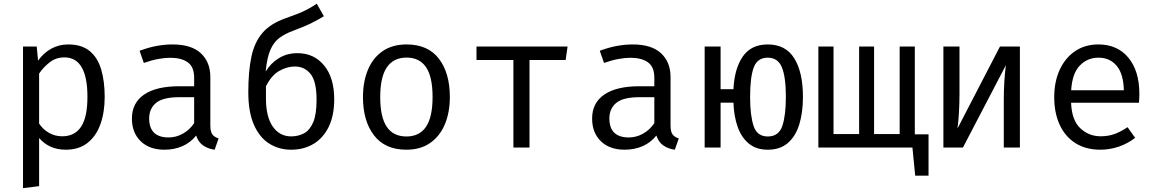

<svg xmlns="http://www.w3.org/2000/svg" viewBox="-20 -789 6194 1027"><path d="M344.6 -551.3Q416.4 -551.3 459.2 -516.4Q502.1 -481.5 521 -418.2Q540 -354.9 540 -270.3Q540 -188.7 517.2 -124.9Q494.4 -61 448.2 -24.6Q402.1 11.8 331.8 11.8Q243.1 11.8 189.2 -50.8V206.7L103.1 217.4V-540H176.4L183.6 -464.6Q213.3 -506.2 254.4 -528.7Q295.4 -551.3 344.6 -551.3ZM324.1 -482.1Q279.5 -482.1 245.1 -455.1Q210.8 -428.2 189.2 -395.4V-127.7Q210.3 -96.4 242.3 -78.2Q274.4 -60 312.8 -60Q380 -60 413.8 -111.3Q447.7 -162.6 447.7 -270.8Q447.7 -482.1 324.1 -482.1Z M1105.1 -117.9Q1105.1 -85.1 1115.9 -70.3Q1126.7 -55.4 1149.2 -48.7L1128.2 11.8Q1093.3 7.2 1067.2 -10.5Q1041 -28.2 1029.2 -64.1Q1000 -26.7 956.2 -7.4Q912.3 11.8 860 11.8Q779 11.8 732.3 -33.8Q685.6 -79.5 685.6 -154.9Q685.6 -238.5 750.8 -283.1Q815.9 -327.7 939 -327.7H1018.5V-372.8Q1018.5 -431.3 984.4 -455.6Q950.3 -480 889.7 -480Q863.1 -480 827.2 -473.6Q791.3 -467.2 749.2 -452.3L726.7 -517.4Q775.9 -535.9 819.7 -543.6Q863.6 -551.3 903.1 -551.3Q1003.6 -551.3 1054.4 -504.1Q1105.1 -456.9 1105.1 -376.9ZM882.1 -53.8Q922.1 -53.8 958.2 -74.1Q994.4 -94.4 1018.5 -130.3V-269.2H940.5Q851.3 -269.2 814.6 -238.5Q777.9 -207.7 777.9 -155.9Q777.9 -53.8 882.1 -53.8Z M1674.4 -769.2 1712.3 -702.1Q1684.6 -685.1 1646.4 -665.9Q1608.2 -646.7 1548.2 -624.6Q1506.2 -609.2 1475.9 -587.4Q1445.6 -565.6 1426.9 -523.8Q1408.2 -482.1 1401 -406.2Q1427.7 -450.8 1471.3 -477.7Q1514.9 -504.6 1571.3 -504.6Q1659.5 -504.6 1713.6 -439Q1767.7 -373.3 1767.7 -257.9Q1767.7 -171.3 1738.5 -111Q1709.2 -50.8 1657.2 -19.5Q1605.1 11.8 1537.4 11.8Q1472.8 11.8 1421 -20.3Q1369.2 -52.3 1338.7 -120.5Q1308.2 -188.7 1308.2 -295.9Q1308.2 -408.2 1324.9 -486.2Q1341.5 -564.1 1384.4 -613.6Q1427.2 -663.1 1506.2 -690.8Q1545.6 -704.6 1573.8 -715.9Q1602.1 -727.2 1625.6 -739.7Q1649.2 -752.3 1674.4 -769.2ZM1402.6 -262.1Q1402.6 -164.6 1439 -112.1Q1475.4 -59.5 1537.4 -59.5Q1574.9 -59.5 1605.6 -75.6Q1636.4 -91.8 1654.9 -134.1Q1673.3 -176.4 1673.3 -254.9Q1673.3 -353.3 1641.3 -393.3Q1609.2 -433.3 1557.4 -433.3Q1514.4 -433.3 1472.8 -409.2Q1431.3 -385.1 1402.6 -327.2Z M2154.9 -551.3Q2269.2 -551.3 2327.7 -474.9Q2386.2 -398.5 2386.2 -270.3Q2386.2 -187.7 2359.5 -124.1Q2332.8 -60.5 2281 -24.4Q2229.2 11.8 2153.8 11.8Q2039.5 11.8 1980.5 -65.1Q1921.5 -142.1 1921.5 -269.2Q1921.5 -352.3 1948.2 -416.2Q1974.9 -480 2026.9 -515.6Q2079 -551.3 2154.9 -551.3ZM2154.9 -481Q2085.1 -481 2049.5 -429.2Q2013.8 -377.4 2013.8 -269.2Q2013.8 -162.1 2049 -110.5Q2084.1 -59 2153.8 -59Q2223.6 -59 2258.7 -110.8Q2293.8 -162.6 2293.8 -270.3Q2293.8 -377.9 2259 -429.5Q2224.1 -481 2154.9 -481Z M3015.9 -540 3005.6 -468.2H2812.3V0H2726.2V-468.2H2528.7V-540Z M3566.7 -117.9Q3566.7 -85.1 3577.4 -70.3Q3588.2 -55.4 3610.8 -48.7L3589.7 11.8Q3554.9 7.2 3528.7 -10.5Q3502.6 -28.2 3490.8 -64.1Q3461.5 -26.7 3417.7 -7.4Q3373.8 11.8 3321.5 11.8Q3240.5 11.8 3193.8 -33.8Q3147.2 -79.5 3147.2 -154.9Q3147.2 -238.5 3212.3 -283.1Q3277.4 -327.7 3400.5 -327.7H3480V-372.8Q3480 -431.3 3445.9 -455.6Q3411.8 -480 3351.3 -480Q3324.6 -480 3288.7 -473.6Q3252.8 -467.2 3210.8 -452.3L3188.2 -517.4Q3237.4 -535.9 3281.3 -543.6Q3325.1 -551.3 3364.6 -551.3Q3465.1 -551.3 3515.9 -504.1Q3566.7 -456.9 3566.7 -376.9ZM3343.6 -53.8Q3383.6 -53.8 3419.7 -74.1Q3455.9 -94.4 3480 -130.3V-269.2H3402.1Q3312.8 -269.2 3276.2 -238.5Q3239.5 -207.7 3239.5 -155.9Q3239.5 -53.8 3343.6 -53.8Z M4086.7 -551.3Q4182.6 -551.3 4228.7 -476.7Q4274.9 -402.1 4274.9 -270.3Q4274.9 -186.2 4255.1 -122.8Q4235.4 -59.5 4193.8 -23.8Q4152.3 11.8 4086.7 11.8Q4025.1 11.8 3985.4 -21Q3945.6 -53.8 3925.6 -110.8Q3905.6 -167.7 3903.1 -240H3834.4V0H3749.2V-540H3834.4V-311.8H3903.1Q3908.7 -422.6 3953.3 -486.9Q3997.9 -551.3 4086.7 -551.3ZM4086.7 -480.5Q4031.3 -480.5 4011.8 -428.5Q3992.3 -376.4 3992.3 -269.2Q3992.3 -171.3 4011 -115.1Q4029.7 -59 4086.7 -59Q4145.6 -59 4164.6 -115.4Q4183.6 -171.8 4183.6 -270.3Q4183.6 -376.9 4162.3 -428.7Q4141 -480.5 4086.7 -480.5Z M4946.7 -70.3V150.8H4875.4L4860.5 0H4357.4V-540H4438.5V-71.8H4575.4V-540H4655.4V-71.8H4792.3V-540H4873.3V-70.3Z M5435.4 -540V0H5349.2V-252.8Q5349.2 -305.6 5352.3 -354.6Q5355.4 -403.6 5360.5 -440.5L5130.8 0H5026.2V-540H5112.3V-287.7Q5112.3 -235.4 5109.2 -184.4Q5106.2 -133.3 5101.5 -101.5L5328.7 -540Z M5709.2 -239.5Q5712.8 -145.6 5758.7 -102.8Q5804.6 -60 5867.2 -60Q5908.7 -60 5942.1 -72.3Q5975.4 -84.6 6011.3 -108.7L6051.8 -51.8Q6014.4 -22.1 5965.6 -5.1Q5916.9 11.8 5866.2 11.8Q5787.2 11.8 5732.1 -23.6Q5676.9 -59 5647.9 -122.3Q5619 -185.6 5619 -269.2Q5619 -351.3 5647.9 -414.9Q5676.9 -478.5 5730 -514.9Q5783.1 -551.3 5854.9 -551.3Q5956.9 -551.3 6015.6 -480.5Q6074.4 -409.7 6074.4 -286.7Q6074.4 -272.8 6073.6 -260.5Q6072.8 -248.2 6072.3 -239.5ZM5855.9 -480.5Q5795.9 -480.5 5755.4 -437.9Q5714.9 -395.4 5709.7 -306.2H5991.3Q5989.7 -392.8 5953.3 -436.7Q5916.9 -480.5 5855.9 -480.5Z"/></svg>

Font: FiraCode Nerd Font Mono
Style: Regular
Weight: 400
Monospace: yes
Designer: Carrois Corporate, Edenspiekermann AG, Nikita Prokopov
Foundry: Carrois Corporate, Edenspiekermann AG, Nikita Prokopov
Version: Version 6.002;Nerd Fonts 3.4.0